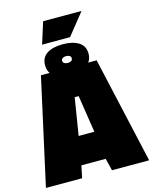

<svg xmlns="http://www.w3.org/2000/svg" viewBox="-146 -1076 932 1168"><g transform="rotate(-15 320.0 -492.0)"><path d="M374 -848H198L241 -984H483ZM645 0H411L392 -77H239L223 0H-5L143 -670H198Q183 -691 183 -722Q183 -771 220 -794.5Q257 -818 320 -818Q382 -818 419.5 -794.5Q457 -771 457 -722Q457 -692 441 -670H494ZM290 -722Q290 -711 299 -705.5Q308 -700 321 -700Q334 -700 342.5 -705.5Q351 -711 351 -722Q351 -732 342.5 -737.5Q334 -743 321 -743Q308 -743 299 -737.5Q290 -732 290 -722ZM368 -254 332 -488H307L269 -254Z"/></g></svg>

Font: Cairo Black
Style: Regular
Weight: 900
Designer: Mohamed Gaber, Accademia di Belle Arti di Urbino and others
Foundry: Kief Type Foundry, Accademia di Belle Arti di Urbino and others
Version: Version 3.011